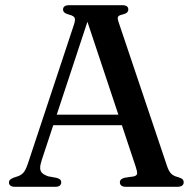

<svg xmlns="http://www.w3.org/2000/svg" viewBox="-20 -720 746 740"><path d="M170.5 -278H466.5L469.5 -237.5H166ZM216 -17Q216 -9.5 210.5 -4.8Q205 0 192.5 0H38.5Q26 0 20.2 -4.5Q14.5 -9 14.5 -17Q14.5 -22.5 18.2 -26.8Q22 -31 32 -35L51.5 -41.5Q65.5 -47.5 73.2 -58.2Q81 -69 90 -97L265 -625Q271 -643 267.8 -651Q264.5 -659 246.5 -663.5Q233.5 -667 228.2 -671.8Q223 -676.5 223 -683.5Q223 -691.5 229 -695.8Q235 -700 247 -700H451Q463 -700 468.8 -695.8Q474.5 -691.5 474.5 -683.5Q474.5 -676.5 469.5 -671.8Q464.5 -667 452 -664Q437.5 -661 434.8 -655Q432 -649 437 -635L623.5 -81Q630 -61 639.2 -51.2Q648.5 -41.5 666 -37.5Q679 -33.5 683.5 -29Q688 -24.5 688 -17Q688 -9.5 682 -4.8Q676 0 663.5 0H465.5Q453.5 0 447.8 -4.8Q442 -9.5 442 -17Q442 -24 446.5 -28.2Q451 -32.5 460.5 -35L495 -40Q508 -43 508.5 -51.2Q509 -59.5 503 -77.5L311 -654L325.5 -662L140.5 -102Q134.5 -83.5 134.8 -72Q135 -60.5 142.5 -53.2Q150 -46 165.5 -40.5L198 -34.5Q207.5 -32 211.8 -28Q216 -24 216 -17Z"/></svg>

Font: Fraunces 24pt
Style: Regular
Weight: 400
Version: Version 1.000;[b76b70a41]